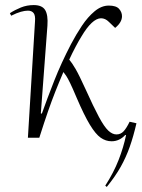

<svg xmlns="http://www.w3.org/2000/svg" viewBox="-20 -543 561 757"><path d="M145 -95Q166 -154 193.5 -224Q221 -294 260 -369Q280 -407 303 -441.5Q326 -476 353 -498.5Q380 -521 409 -521Q438 -521 449.5 -508Q461 -495 461 -479Q461 -455 434 -433L409 -457Q395 -471 378 -471Q343 -470 301 -399Q291 -383 278 -358.5Q265 -334 253 -308Q264 -295 278 -271Q292 -247 317 -192Q349 -121 370 -82Q391 -43 407 -28Q423 -13 439 -13Q456 -13 467.5 -25.5Q479 -38 491 -63L518 -57Q506 -5 491.5 36Q477 77 456 114.5Q435 152 401 194L395 189Q428 138 447.5 88Q467 38 477 -10L474 -11Q451 14 420 14Q397 14 377 0Q357 -14 334.5 -51Q312 -88 282 -158Q266 -196 256.5 -215.5Q247 -235 241 -244Q235 -253 230 -259Q212 -217 198 -181.5Q184 -146 169.5 -104.5Q155 -63 135 0H90L118 -458Q120 -482 112.5 -491.5Q105 -501 90 -501Q78 -501 62 -496.5Q46 -492 24 -481L19 -491Q39 -504 62.5 -513.5Q86 -523 113 -523Q146 -523 158 -503.5Q170 -484 167 -442L141 -96Z"/></svg>

Font: Literata 72pt ExtraLight
Style: Italic
Weight: 200
Italic angle: -2°
Designer: Latin by Veronika Burian and Jose Scaglione. Greek by Irene Vlachou. Cyrillic by Vera Evstafieva
Foundry: TypeTogether
Version: Version 3.002